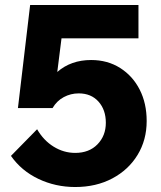

<svg xmlns="http://www.w3.org/2000/svg" viewBox="-20 -735 647 771"><path d="M24 -109 129 -216Q155 -171 195.5 -146Q236 -121 282 -121Q338 -121 371.5 -155.5Q405 -190 405 -242Q405 -294 375.5 -327Q346 -360 296 -360Q264 -360 236 -345Q208 -330 191 -301H52L101 -715H536V-581H227L210 -446Q265 -494 346 -494Q412 -494 462.5 -462Q513 -430 541 -375Q569 -320 569 -249Q569 -173 532.5 -113Q496 -53 431 -18.5Q366 16 282 16Q203 16 134.5 -16.5Q66 -49 24 -109Z"/></svg>

Font: Wix Madefor Text ExtraBold
Style: Regular
Weight: 800
Designer: Dalton Maag Ltd
Foundry: Dalton Maag Ltd
Version: Version 3.100